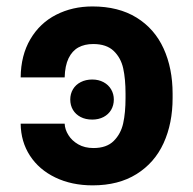

<svg xmlns="http://www.w3.org/2000/svg" viewBox="-20 -557 591 587"><path d="M265.8 -104.4Q305.9 -104.4 327.6 -126Q349.4 -147.6 356.6 -180Q363.8 -212.5 363.8 -257.3V-270.4Q363.8 -315.5 356.7 -347.8Q349.7 -380 327.7 -401.2Q305.6 -422.4 265 -422.4Q238.7 -422.4 219.7 -412Q200.6 -401.5 189.6 -378.8Q178.6 -356 177.7 -320.3H43.2Q43.8 -387.9 72.9 -437.3Q101.9 -486.6 151.7 -511.9Q201.4 -537.3 262.6 -537.3Q342.3 -537.3 397.5 -503.2Q452.7 -469.1 480.2 -408.6Q507.7 -348.2 507.7 -270.4V-257.3Q507.7 -179.9 480.2 -119.5Q452.7 -59.2 397.5 -24.8Q342.4 9.7 263.4 9.7Q199.1 9.7 149.3 -14.3Q99.4 -38.3 71.6 -81Q43.8 -123.8 43.2 -178.9H177.7Q178.4 -161.3 189.1 -144.1Q199.7 -126.9 219.2 -115.7Q238.8 -104.4 265.8 -104.4ZM194.8 -252.8Q194.8 -270 203.1 -284.1Q211.4 -298.1 226.9 -306Q242.3 -313.9 262.1 -313.9Q281.3 -313.9 296.5 -305.8Q311.6 -297.7 319.8 -283.7Q328 -269.6 328 -252.8Q328 -235.1 319.8 -221.1Q311.6 -207.2 296.6 -199.3Q281.5 -191.4 262.1 -191.4Q241.5 -191.4 226.5 -199.3Q211.4 -207.2 203.1 -221Q194.8 -234.9 194.8 -252.8Z"/></svg>

Font: Pretendard Variable
Style: Regular
Weight: 400
Designer: Base glyphs from Inter by Rasmus Andersson; Hangul glyphs from Noto Sans CJK(Source Han Sans) by Jang Soo-young and Kang
Foundry: Kil Hyung-jin
Version: Version 1.100;FEAKit 1.0